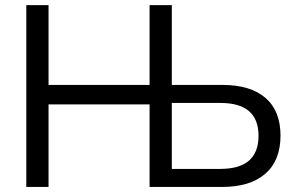

<svg xmlns="http://www.w3.org/2000/svg" viewBox="-20 -739 1174 759"><path d="M84 0V-718.8H171.9V-403.3H571.3V-718.8H659.2V-403.3H859.4Q969.7 -403.3 1029.3 -352.1Q1088.9 -300.8 1088.9 -203.1Q1088.9 -104.5 1028.8 -52.2Q968.8 0 858.4 0H571.3V-326.2H171.9V0ZM659.2 -71.3H850.6Q1002 -71.3 1002 -202.1Q1002 -332 851.6 -332H659.2Z"/></svg>

Font: Min Sans
Style: Regular
Weight: 400
Designer: Jinseong-Kim, NotoSansCJK, Nunito
Foundry: Jinseong-Kim
Version: Version 1.400;Glyphs 3.1.2 (3151)